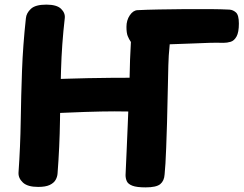

<svg xmlns="http://www.w3.org/2000/svg" viewBox="-20 -802 1054 831"><path d="M92.1 -723.1Q94.1 -745.4 113.7 -763.7Q133.3 -782 180.3 -782Q225.8 -782 244.4 -763.7Q263.1 -745.4 260.3 -723.1Q247.3 -610 244.2 -500.2Q241.1 -390.3 239.6 -279.4Q238.1 -168.6 229.1 -51.1Q228.1 -36.6 220.6 -23.3Q213 -10 195.2 -1.5Q177.4 7 145 7Q99.6 7 79.3 -11.8Q59.1 -30.6 60.1 -54.4Q68.1 -169.3 69.7 -278.2Q71.3 -387 75.3 -496.7Q79.3 -606.4 92.1 -723.1ZM158.1 -310Q147.1 -310 137.6 -317.8Q128.1 -325.7 122.6 -347.8Q117.1 -370 117.1 -412Q117.1 -435 130.6 -445.8Q144.1 -456.7 159.1 -457.7Q219.8 -459.7 266.7 -461.2Q313.7 -462.7 359.9 -463.7Q406.1 -464.7 463.9 -465.2Q521.8 -465.7 603.8 -465.7Q620.8 -465.7 632.8 -454.3Q644.8 -442.9 644.8 -422Q644.8 -372 632.6 -350.3Q620.3 -328.7 603.1 -323.8Q585.9 -319 569.9 -319Q528.9 -320 476.5 -320Q424.1 -320 347.6 -317.5Q271 -315 158.1 -310ZM523.4 -44.2Q525.7 -87.2 527.9 -145Q530.1 -202.8 533 -264.9Q535.9 -327 537.7 -383Q540.4 -435.9 541.1 -473Q541.7 -510.1 542.9 -544.2Q544.1 -578.2 546.6 -620.2Q538 -632.7 532.7 -646.1Q527.3 -659.6 527.3 -685.7Q527.3 -714.3 541.7 -735.7Q556 -757 574.9 -758Q613.4 -760 667.3 -761Q721.2 -762 778.9 -762.5Q836.6 -763 887.9 -762.6Q939.3 -762.2 972.9 -760.4Q988.6 -759.4 1001.2 -748.1Q1013.9 -736.7 1013.9 -700.1Q1013.9 -662.2 1003.7 -643.9Q993.6 -625.7 978.2 -621.1Q962.9 -616.6 947 -616.6Q917 -617.6 886.2 -616.6Q855.3 -615.6 815.3 -613.9Q775.3 -612.3 714.6 -610.3Q709.3 -558.9 708.6 -518.5Q707.9 -478.1 706.7 -433.8Q704.9 -335.7 702.9 -270.1Q700.9 -204.4 699.3 -162.7Q697.7 -121 696.1 -94.3Q694.4 -67.7 692.4 -46.9Q690.7 -19.3 673.7 -5.2Q656.7 9 610.1 9Q571.7 9 553 1.8Q534.3 -5.4 528.9 -17.6Q523.4 -29.7 523.4 -44.2Z"/></svg>

Font: Playpen Sans
Style: Regular
Weight: 400
Designer: Laura Meseguer, Veronika Burian, José Scaglione, Kostas Bartsokas, Vera Evstafieva, Tom Grace, Yorlmar Campos
Foundry: TypeTogether
Version: Version 2.000